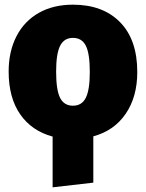

<svg xmlns="http://www.w3.org/2000/svg" viewBox="-20 -574 624 821"><path d="M379 9V207L205 227V10Q116 -14 66.5 -85Q17 -156 17 -268Q17 -354 50.5 -419Q84 -484 146 -519Q208 -554 292 -554Q420 -554 493.5 -479Q567 -404 567 -266Q567 -160 517.5 -87.5Q468 -15 379 9ZM220 -268Q220 -189 237 -155.5Q254 -122 292 -122Q330 -122 347 -156Q364 -190 364 -266Q364 -345 347 -378.5Q330 -412 292 -412Q254 -412 237 -378Q220 -344 220 -268Z"/></svg>

Font: FiraGO Heavy
Style: Regular
Weight: 900
Designer: bBox Type
Foundry: bBox Type GmbH
Version: Version 1.001